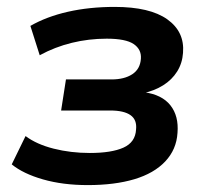

<svg xmlns="http://www.w3.org/2000/svg" viewBox="-20 -526 601 556"><path d="M234 10Q162 10 104.5 -6.5Q47 -23 14 -50L54 -132Q86 -108 135.5 -95.5Q185 -83 240 -83Q303 -83 337.5 -98.5Q372 -114 374 -151Q377 -179 358 -192.5Q339 -206 299 -206H157L171 -296H303Q340 -296 363 -311Q386 -326 388 -356Q390 -383 367 -398.5Q344 -414 289 -414Q237 -414 188 -402Q139 -390 95 -366L68 -451Q115 -478 177 -492Q239 -506 312 -506Q414 -506 464.5 -470Q515 -434 510 -373Q508 -343 493 -319Q478 -295 452.5 -279Q427 -263 394 -256L397 -259Q449 -252 473.5 -221Q498 -190 494 -141Q491 -93 458.5 -58.5Q426 -24 369 -7Q312 10 234 10Z"/></svg>

Font: Nunito Sans 9pt
Style: Bold Italic
Weight: 700
Italic angle: -9°
Version: Version 3.101;gftools[0.9.27]